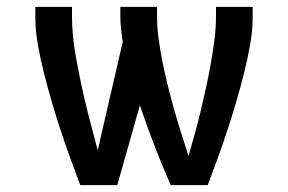

<svg xmlns="http://www.w3.org/2000/svg" viewBox="-20 -540 840 560"><path d="M214 0Q199 -40 184.5 -80Q170 -120 156.5 -161Q143 -202 131 -243Q119 -284 108.5 -325.5Q98 -367 90.5 -409Q83 -451 83 -494V-520H190V-494Q190 -444 198 -394.5Q206 -345 216.5 -296Q227 -247 239.5 -198.5Q252 -150 265 -102L338 -418Q335 -437 333 -456Q331 -475 331 -494V-520H438V-494Q438 -459 443 -424Q448 -389 455 -354.5Q462 -320 470.5 -286Q479 -252 488.5 -218.5Q498 -185 508.5 -151.5Q519 -118 530 -85Q539 -118 548.5 -151.5Q558 -185 566 -219Q574 -253 581.5 -287Q589 -321 595 -355.5Q601 -390 605.5 -424.5Q610 -459 610 -494V-520H717V-494Q717 -451 709.5 -409Q702 -367 691.5 -325.5Q681 -284 669 -243Q657 -202 643.5 -161Q630 -120 615.5 -80Q601 -40 586 0H478Q453 -57 430.5 -115Q408 -173 388 -233L322 0Z"/></svg>

Font: Iosevka Aile Semibold
Style: Regular
Weight: 600
Designer: Belleve Invis
Foundry: Belleve Invis
Version: Version 31.1.0; ttfautohint (v1.8.4)